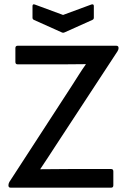

<svg xmlns="http://www.w3.org/2000/svg" viewBox="-20 -866 588 886"><path d="M29 0Q19 0 19 -10V-12Q19 -18 23 -26L312 -471Q328 -496 343.5 -520.5Q359 -545 376 -569V-570Q348 -570 319 -569.5Q290 -569 262 -569H62Q51 -569 51 -580V-644Q51 -655 62 -655H516Q527 -655 527 -645V-643Q527 -637 522 -629L237 -194Q219 -166 201.5 -139.5Q184 -113 166 -86V-85Q198 -85 230.5 -85.5Q263 -86 295 -86H493Q503 -86 503 -75V-11Q503 0 493 0ZM264 -717 137 -774Q130 -777 130 -784V-838Q130 -849 141 -845L271 -797L401 -845Q413 -849 413 -838V-784Q413 -777 406 -774L279 -717Q271 -713 264 -717Z"/></svg>

Font: Sofia Sans Medium
Style: Regular
Weight: 500
Designer: Botio Nikoltchev, Ani Petrova
Foundry: lettersoup
Version: Version 4.101; ttfautohint (v1.8.4.7-5d5b)